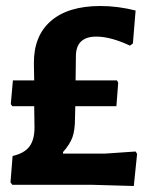

<svg xmlns="http://www.w3.org/2000/svg" viewBox="-20 -616 500 640"><path d="M370 -348 374 -340 368 -262H231L230 -222Q230 -182 221.5 -158.5Q213 -135 190 -109V-104H330L432 -111L437 -103L426 4L287 0H21L15 -8L22 -96Q61 -105 78 -127.5Q95 -150 95 -191L94 -262H21L16 -269L23 -348H94L93 -404Q92 -496 149.5 -546Q207 -596 315 -596Q372 -596 432 -581L423 -471L413 -464Q349 -494 301 -494Q233 -494 233 -428L232 -348Z"/></svg>

Font: Alegreya Sans SC ExtraBold
Style: Regular
Weight: 800
Designer: Juan Pablo del Peral
Foundry: Huerta Tipografica
Version: Version 2.007